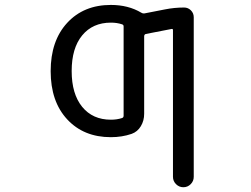

<svg xmlns="http://www.w3.org/2000/svg" viewBox="-20 -578 1040 794"><path d="M438.5 -83Q463.9 -83 484.4 -89.8Q491.2 -91.8 491.2 -99.6V-468.8Q491.2 -475.6 484.4 -477.5Q463.9 -484.4 438.5 -484.4Q363.3 -484.4 319.8 -431.6Q276.4 -378.9 276.4 -284.2Q276.4 -189.5 319.8 -136.2Q363.3 -83 438.5 -83ZM662.1 -539.1Q701.2 -546.9 741.2 -546.9Q757.8 -546.9 769.5 -535.2Q781.2 -523.4 781.2 -506.8V153.3Q781.2 170.9 768.6 183.6Q755.9 196.3 738.3 196.3Q720.7 196.3 708 183.6Q695.3 170.9 695.3 153.3V-453.1Q695.3 -460 688.5 -458L583 -437.5Q576.2 -435.5 576.2 -427.7V-107.4Q576.2 -79.1 562.5 -56.2Q548.8 -33.2 524.4 -24.4Q484.4 -10.7 438.5 -10.7Q326.2 -10.7 257.8 -84.5Q189.5 -158.2 189.5 -283.7Q189.5 -409.2 257.8 -483.4Q326.2 -557.6 438.5 -557.6Q510.7 -557.6 564.5 -525.4Q570.3 -521.5 577.1 -522.5Z"/></svg>

Font: Rounded Mgen+ 1m regular
Style: Regular
Weight: 400
Designer: [Source Han Sans]
Ryoko NISHIZUKA  (kana & ideographs); Paul D. Hunt (Latin, Greek & Cyrillic); Wenlong ZHANG  (bopomofo
Version: Version 1.059.20150602